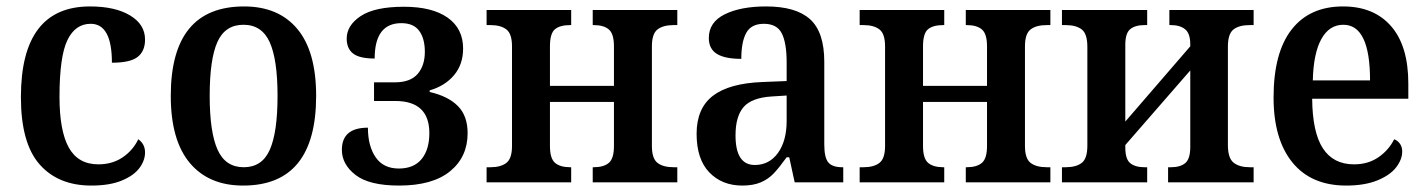

<svg xmlns="http://www.w3.org/2000/svg" viewBox="-20 -567 4440 597"><path d="M45 -265Q45 -547 260 -547Q338 -547 384.5 -519Q431 -491 431 -444Q431 -408 408 -390Q385 -372 328 -372Q328 -493 262 -493Q214 -493 189.5 -442Q165 -391 165 -266Q165 -160 194 -108Q223 -56 286 -56Q329 -56 361 -77.5Q393 -99 410 -134Q431 -119 431 -93Q431 -68 413.5 -44.5Q396 -21 358.5 -5.5Q321 10 264 10Q161 10 103 -56Q45 -122 45 -265Z M511 -269Q511 -547 739 -547Q846 -547 904.5 -477Q963 -407 963 -269Q963 10 736 10Q629 10 570 -60.5Q511 -131 511 -269ZM843 -269Q843 -382 818.5 -436Q794 -490 737 -490Q680 -490 656 -436.5Q632 -383 632 -269Q632 -156 656.5 -101.5Q681 -47 738 -47Q795 -47 819 -101.5Q843 -156 843 -269Z M1043 -101Q1043 -170 1124 -170Q1124 -113 1148 -78Q1172 -43 1220 -43Q1267 -43 1291 -72.5Q1315 -102 1315 -153Q1315 -253 1209 -253H1143V-311H1208Q1256 -311 1278.5 -337Q1301 -363 1301 -406Q1301 -447 1283.5 -471Q1266 -495 1228 -495Q1145 -495 1145 -385Q1098 -385 1078 -400.5Q1058 -416 1058 -447Q1058 -488 1101.5 -517Q1145 -546 1236 -546Q1324 -546 1372 -512Q1420 -478 1420 -416Q1420 -367 1392 -333.5Q1364 -300 1316 -286V-281Q1373 -268 1403.5 -237.5Q1434 -207 1434 -153Q1434 -79 1379.5 -34.5Q1325 10 1221 10Q1128 10 1085.5 -23Q1043 -56 1043 -101Z M1493 -47H1505Q1537 -47 1554.5 -60.5Q1572 -74 1572 -113V-423Q1572 -462 1554.5 -475.5Q1537 -489 1505 -489H1493V-536H1756V-489H1753Q1721 -489 1705.5 -476Q1690 -463 1690 -423V-300H1889V-423Q1889 -462 1873 -475.5Q1857 -489 1826 -489H1823V-536H2086V-489H2075Q2042 -489 2024.5 -475.5Q2007 -462 2007 -423V-113Q2007 -74 2024.5 -60.5Q2042 -47 2075 -47H2086V0H1823V-47H1826Q1857 -47 1873 -60.5Q1889 -74 1889 -113V-250H1690V-113Q1690 -74 1706 -60.5Q1722 -47 1753 -47H1756V0H1493Z M2146 -151Q2146 -230 2196.5 -269Q2247 -308 2351 -312L2426 -315V-373Q2426 -433 2411 -463Q2396 -493 2355 -493Q2316 -493 2300.5 -465Q2285 -437 2285 -384Q2234 -384 2209 -399.5Q2184 -415 2184 -449Q2184 -498 2233.5 -522.5Q2283 -547 2362 -547Q2455 -547 2499 -507Q2543 -467 2543 -375V-118Q2543 -77 2555.5 -62Q2568 -47 2599 -47H2602V0H2451L2434 -78H2426Q2403 -46 2386 -28Q2369 -10 2345.5 0Q2322 10 2288 10Q2225 10 2185.5 -31Q2146 -72 2146 -151ZM2426 -191V-270L2379 -267Q2317 -263 2292 -234Q2267 -205 2267 -146Q2267 -54 2327 -54Q2372 -54 2399 -91.5Q2426 -129 2426 -191Z M2653 -47H2665Q2697 -47 2714.5 -60.5Q2732 -74 2732 -113V-423Q2732 -462 2714.5 -475.5Q2697 -489 2665 -489H2653V-536H2916V-489H2913Q2881 -489 2865.5 -476Q2850 -463 2850 -423V-300H3049V-423Q3049 -462 3033 -475.5Q3017 -489 2986 -489H2983V-536H3246V-489H3235Q3202 -489 3184.5 -475.5Q3167 -462 3167 -423V-113Q3167 -74 3184.5 -60.5Q3202 -47 3235 -47H3246V0H2983V-47H2986Q3017 -47 3033 -60.5Q3049 -74 3049 -113V-250H2850V-113Q2850 -74 2866 -60.5Q2882 -47 2913 -47H2916V0H2653Z M3282 -47H3293Q3326 -47 3343.5 -60.5Q3361 -74 3361 -114V-421Q3361 -462 3343.5 -475.5Q3326 -489 3293 -489H3282V-536H3547V-489H3539Q3510 -489 3494.5 -476.5Q3479 -464 3479 -428V-189L3681 -423V-429Q3681 -463 3665 -476Q3649 -489 3621 -489H3616V-536H3878V-489H3866Q3833 -489 3815.5 -475.5Q3798 -462 3798 -422V-116Q3798 -75 3816 -61Q3834 -47 3866 -47H3878V0H3612V-47H3621Q3650 -47 3665.5 -60Q3681 -73 3681 -110V-348L3479 -116V-108Q3479 -72 3494.5 -59.5Q3510 -47 3539 -47H3547V0H3282Z M3940 -264Q3940 -403 3996 -475Q4052 -547 4156 -547Q4252 -547 4305.5 -485.5Q4359 -424 4359 -307V-260H4060Q4061 -155 4093.5 -105.5Q4126 -56 4190 -56Q4234 -56 4266 -78Q4298 -100 4315 -134Q4326 -130 4333 -120Q4340 -110 4340 -96Q4340 -71 4321 -46.5Q4302 -22 4262.5 -6Q4223 10 4166 10Q4057 10 3998.5 -62Q3940 -134 3940 -264ZM4240 -317Q4240 -490 4157 -490Q4113 -490 4088.5 -445.5Q4064 -401 4062 -317Z"/></svg>

Font: Noto Serif NarrowSemiBold
Style: Regular
Weight: 600
Width: 4
Designer: Monotype Design Team
Foundry: Monotype Imaging Inc.
Version: Version 1.001